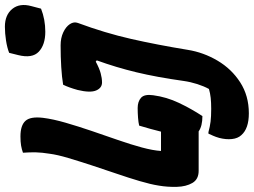

<svg xmlns="http://www.w3.org/2000/svg" viewBox="-154 -668 1012 765"><g transform="rotate(-90 351.5 -286.0)"><path d="M523 -755Q543 -763 572 -767.5Q601 -772 627 -772Q674 -772 698 -742.5Q722 -713 709 -666L699 -628Q656 -611 607 -611Q555 -611 527.5 -637Q500 -663 514 -719ZM53 0Q19 0 4.5 -25Q-10 -50 -11 -87Q-12 -124 -6 -159Q-1 -191 12 -235Q25 -279 42 -328.5Q59 -378 75 -427Q91 -476 104 -519.5Q117 -563 121 -594Q126 -625 126.5 -648.5Q127 -672 125 -700Q139 -705 153.5 -707.5Q168 -710 190 -710Q234 -710 252 -690Q270 -670 264 -620Q259 -580 244.5 -530Q230 -480 212 -427Q194 -374 176 -322.5Q158 -271 146 -226.5Q134 -182 132 -150H209Q219 -191 233 -237Q245 -240 264.5 -241.5Q284 -243 303 -243Q329 -243 344 -229.5Q359 -216 354 -181Q347 -128 323.5 -78.5Q300 -29 271 15Q231 15 210 0ZM553 -550Q582 -550 604.5 -539.5Q627 -529 637.5 -513Q648 -497 642 -481Q602 -373 578.5 -269.5Q555 -166 535 -44Q525 19 492 75Q459 131 405.5 165.5Q352 200 282 200Q221 200 195 170Q182 156 179.5 132.5Q177 109 184 82Q188 68 192.5 58Q197 48 201 39H207Q229 45 249 47.5Q269 50 300 50Q325 50 343.5 48Q362 46 379 41Q390 21 398.5 -5.5Q407 -32 411 -60Q426 -167 445.5 -248Q465 -329 493 -406L488 -410Q462 -396 442 -390.5Q422 -385 405 -385Q383 -385 373 -408.5Q363 -432 375 -482Q385 -518 396 -540Q426 -545 466.5 -547.5Q507 -550 553 -550Z"/></g></svg>

Font: Recursive Mn Csl St XBd
Style: Italic
Weight: 800
Italic angle: -15°
Monospace: yes
Version: Version 1.079;hotconv 1.0.112;makeotfexe 2.5.65598; ttfautoh